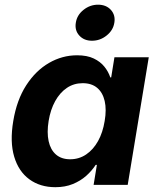

<svg xmlns="http://www.w3.org/2000/svg" viewBox="-20 -776 659 806"><path d="M212.4 9.8Q148.4 9.8 103.3 -23.2Q58.1 -56.2 39.6 -118.2Q21 -180.2 35.6 -267.6Q50.3 -356.4 90.1 -418Q129.9 -479.5 185.5 -511.7Q241.2 -543.9 303.7 -543.9Q345.7 -543.9 373.5 -530.5Q401.4 -517.1 418.2 -496.1Q435.1 -475.1 442.9 -451.2H446.8L460.4 -535.6H604.5L516.1 0H373L386.7 -84H381.8Q365.7 -59.1 341.8 -37.8Q317.9 -16.6 285.6 -3.4Q253.4 9.8 212.4 9.8ZM274.4 -107.4Q312 -107.4 341.8 -127.7Q371.6 -147.9 391.6 -183.8Q411.6 -219.7 419.4 -268.1Q427.7 -316.4 419.4 -352.1Q411.1 -387.7 387.9 -407.2Q364.7 -426.8 327.1 -426.8Q290 -426.8 260.7 -407Q231.4 -387.2 211.7 -351.6Q191.9 -315.9 184.1 -268.1Q176.3 -219.7 184.1 -183.6Q191.9 -147.5 214.8 -127.4Q237.8 -107.4 274.4 -107.4ZM366.2 -605Q332.5 -605 312.7 -627Q293 -648.9 298.3 -680.7Q303.2 -712.9 330.6 -734.6Q357.9 -756.3 391.6 -756.3Q425.8 -756.3 445.6 -734.4Q465.3 -712.4 460 -680.7Q455.1 -648.9 427.7 -627Q400.4 -605 366.2 -605Z"/></svg>

Font: Inter 20pt
Style: Bold Italic
Weight: 700
Italic angle: -9.3988°
Version: Version 4.001;git-66647c0bb